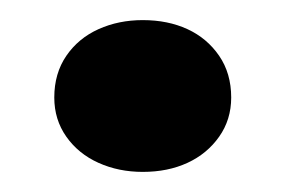

<svg xmlns="http://www.w3.org/2000/svg" viewBox="-20 -156 284 191"><path d="M122 -136Q147 -136 166.5 -127Q186 -118 198 -100.5Q210 -83 210 -59Q210 -37 198 -20Q186 -3 166.5 6Q147 15 122 15Q98 15 78 6Q58 -3 46 -20Q34 -37 34 -59Q34 -83 46 -100.5Q58 -118 78 -127Q98 -136 122 -136Z"/></svg>

Font: Kalnia SemiBold
Style: Regular
Weight: 600
Designer: Frida Medrano
Foundry: Frida Medrano
Version: Version 1.105